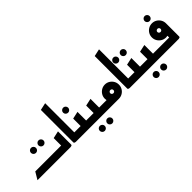

<svg xmlns="http://www.w3.org/2000/svg" viewBox="105 -1863 3133 3133"><g transform="rotate(-45 1671.5 -296.0)"><path d="M496 -332Q472 -332 455 -349Q438 -366 438 -390Q438 -414 455 -431Q472 -448 496 -448Q520 -448 537 -431Q554 -414 554 -390Q554 -366 537 -349Q520 -332 496 -332ZM323 -332Q299 -332 282 -349Q265 -366 265 -390Q265 -414 282 -431Q299 -448 323 -448Q347 -448 364 -431Q381 -414 381 -390Q381 -366 364 -349Q347 -332 323 -332Z M25 0 101 -127H698V-299L825 -327V-23Q825 -11 815 -6Q805 -1 795 -0.5Q785 0 785 0Z M915 0Q915 0 905 -0.5Q895 -1 885 -6Q875 -11 875 -23V-772L1002 -800V-127H1095V0Z M1158 -425Q1134 -425 1117 -442Q1100 -459 1100 -483Q1100 -507 1117 -524Q1134 -541 1158 -541Q1182 -541 1199 -524Q1216 -507 1216 -483Q1216 -459 1199 -442Q1182 -425 1158 -425Z M1055 0V-127H1148V-299L1275 -327V-127H1395V0H1239Q1237 0 1236 0Q1235 0 1235 0Z M1544 208Q1520 208 1503 191Q1486 174 1486 150Q1486 126 1503 109Q1520 92 1544 92Q1568 92 1585 109Q1602 126 1602 150Q1602 174 1585 191Q1568 208 1544 208ZM1371 208Q1347 208 1330 191Q1313 174 1313 150Q1313 126 1330 109Q1347 92 1371 92Q1395 92 1412 109Q1429 126 1429 150Q1429 174 1412 191Q1395 208 1371 208Z M1355 0V-127H1448V-299L1575 -327V-127H1695V0H1539Q1537 0 1536 0Q1535 0 1535 0Z M1655 0V-127H1746Q1742 -145 1742 -163Q1742 -208 1764 -245Q1786 -282 1823.5 -304.5Q1861 -327 1906 -327Q1950 -327 1987 -305Q2024 -283 2046 -246Q2068 -209 2068 -163Q2068 -119 2046.5 -82Q2025 -45 1988.5 -23Q1952 -1 1908 0ZM1906 -127Q1921 -127 1931.5 -137.5Q1942 -148 1942 -163Q1942 -179 1931.5 -189.5Q1921 -200 1906 -200Q1890 -200 1879 -189.5Q1868 -179 1868 -163Q1868 -148 1879 -137.5Q1890 -127 1906 -127Z M2158 0Q2158 0 2148 -0.5Q2138 -1 2128 -6Q2118 -11 2118 -23V-772L2245 -800V-127H2338V0Z M2487 -425Q2463 -425 2446 -442Q2429 -459 2429 -483Q2429 -507 2446 -524Q2463 -541 2487 -541Q2511 -541 2528 -524Q2545 -507 2545 -483Q2545 -459 2528 -442Q2511 -425 2487 -425ZM2314 -425Q2290 -425 2273 -442Q2256 -459 2256 -483Q2256 -507 2273 -524Q2290 -541 2314 -541Q2338 -541 2355 -524Q2372 -507 2372 -483Q2372 -459 2355 -442Q2338 -425 2314 -425Z M2298 0V-127H2391V-299L2518 -327V-127H2638V0H2482Q2480 0 2479 0Q2478 0 2478 0Z M2787 208Q2763 208 2746 191Q2729 174 2729 150Q2729 126 2746 109Q2763 92 2787 92Q2811 92 2828 109Q2845 126 2845 150Q2845 174 2828 191Q2811 208 2787 208ZM2614 208Q2590 208 2573 191Q2556 174 2556 150Q2556 126 2573 109Q2590 92 2614 92Q2638 92 2655 109Q2672 126 2672 150Q2672 174 2655 191Q2638 208 2614 208Z M2598 0V-127H2691V-299L2818 -327V-127H2938V0H2782Q2780 0 2779 0Q2778 0 2778 0Z M3155 -542Q3131 -542 3114 -559Q3097 -576 3097 -600Q3097 -624 3114 -641Q3131 -658 3155 -658Q3179 -658 3196 -641Q3213 -624 3213 -600Q3213 -576 3196 -559Q3179 -542 3155 -542Z M2898 0V-127H3191V-167Q3174 -163 3156 -163Q3111 -163 3073.5 -185.5Q3036 -208 3014 -245Q2992 -282 2992 -327Q2992 -372 3014 -409Q3036 -446 3073.5 -468Q3111 -490 3156 -490Q3200 -490 3237 -468Q3274 -446 3296 -409Q3318 -372 3318 -327V-23Q3318 -11 3308 -6Q3298 -1 3288 -0.5Q3278 0 3278 0ZM3156 -290Q3171 -290 3181.5 -300.5Q3192 -311 3192 -327Q3192 -342 3181.5 -352.5Q3171 -363 3156 -363Q3140 -363 3129 -352.5Q3118 -342 3118 -327Q3118 -311 3129 -300.5Q3140 -290 3156 -290Z"/></g></svg>

Font: Reem Kufi SemiBold
Style: Regular
Weight: 600
Designer: Khaled Hosny
Version: Version 1.001